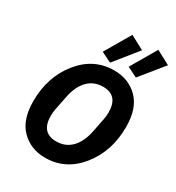

<svg xmlns="http://www.w3.org/2000/svg" viewBox="-226 -1108 1155 1257"><g transform="rotate(30 351.5 -479.5)"><path d="M507 -915 366 -740 289 -778 402 -971ZM703 -915 561 -740 485 -778 598 -971ZM308 12Q200 12 128.5 -59Q57 -130 57 -271Q57 -454 159.5 -582Q262 -710 417 -710Q526 -710 597 -639Q668 -568 668 -427Q668 -244 565.5 -116Q463 12 308 12ZM318 -117Q387 -117 432.5 -163.5Q478 -210 495 -296L516 -401Q521 -427 521 -453Q521 -581 407 -581Q338 -581 292.5 -534.5Q247 -488 230 -402L209 -297Q204 -272 204 -245Q204 -117 318 -117Z"/></g></svg>

Font: Aneliza
Style: Bold Italic
Weight: 700
Italic angle: -11.31°
Designer: Mike Abbink, Paul van der Laan, Pieter van Rosmalen
Foundry: Bold Monday
Version: Version 3.0